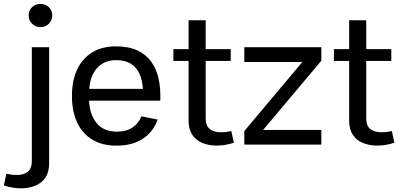

<svg xmlns="http://www.w3.org/2000/svg" viewBox="-87 -757 2107 1005"><path d="M63 -676.6Q63 -651.1 80.8 -633.1Q98.6 -615 124.9 -615Q151.1 -615 168.8 -633.1Q186.5 -651.1 186.5 -676.6Q186.5 -702.1 168.8 -719.3Q151.1 -736.6 124.9 -736.6Q98.6 -736.6 80.8 -719.3Q63 -702.1 63 -676.6ZM-66.9 213.6Q-46.1 220.7 -23.2 224.7Q-0.2 228.8 22.5 228.8Q63 228.8 96.6 215.5Q130.1 202.1 150.1 173.2Q170.2 144.3 170.2 97.4V-510H79.6V87.6Q79.6 124.3 59 141.6Q38.3 158.9 0.7 158.9Q-13.2 158.9 -27.7 157.1Q-42.2 155.3 -53.7 152.6Z M379.2 -230.2H752Q754.6 -290.3 743.9 -341.9Q733.2 -393.6 705.9 -432.3Q678.7 -470.9 632.8 -492.7Q586.9 -514.4 519.8 -514.4Q447.5 -514.4 396 -483Q344.5 -451.7 317 -393.6Q289.6 -335.4 289.6 -254.9Q289.6 -174.8 316.5 -116.5Q343.5 -58.1 395.6 -26.4Q447.8 5.4 523.2 5.4Q606 5.4 660.5 -30.5Q715.1 -66.4 738.3 -131.1L653.1 -148.2Q639.6 -112.5 607.1 -90.2Q574.5 -67.9 525.6 -67.9Q454.8 -67.9 418.5 -113Q382.1 -158.2 379.2 -230.2ZM380.4 -291.7Q384.8 -361.3 422 -401.7Q459.2 -442.1 520.5 -442.1Q567.9 -442.1 597.7 -423.6Q627.4 -405 642.7 -371.3Q658 -337.6 661.1 -291.7Z M1123.8 -71Q1112.5 -68.4 1097.9 -66.5Q1083.3 -64.7 1069.1 -64.7Q1031.5 -64.7 1010.6 -81.9Q989.7 -99.1 989.7 -135.7V-650.9H900.1V-126.2Q900.1 -79.3 920.2 -50.3Q940.2 -21.2 973.6 -8.1Q1007.1 5.1 1047.4 5.1Q1070.3 5.1 1093.4 1.1Q1116.5 -2.9 1137 -10ZM820.6 -438H1120.8V-499.8H820.6Z M1191.7 -432.6H1495.6L1191.7 -70.8V0H1595V-76.9H1290.3L1595 -439.2V-510H1191.7Z M1964.1 -71Q1952.9 -68.4 1938.2 -66.5Q1923.6 -64.7 1909.4 -64.7Q1871.8 -64.7 1851 -81.9Q1830.1 -99.1 1830.1 -135.7V-650.9H1740.5V-126.2Q1740.5 -79.3 1760.5 -50.3Q1780.5 -21.2 1814 -8.1Q1847.4 5.1 1887.7 5.1Q1910.6 5.1 1933.7 1.1Q1956.8 -2.9 1977.3 -10ZM1660.9 -438H1961.2V-499.8H1660.9Z"/></svg>

Font: Estedad-FD-VF Thin
Style: Regular
Weight: 100
Designer: Amin Abedi
Version: Version 5.0